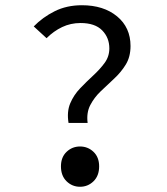

<svg xmlns="http://www.w3.org/2000/svg" viewBox="-20 -702 640 734"><path d="M242 -232Q235 -275 248.5 -307Q262 -339 286.5 -364.5Q311 -390 336.5 -413.5Q362 -437 380 -461.5Q398 -486 398 -517Q398 -558 370.5 -586Q343 -614 288 -614Q250 -614 217.5 -598.5Q185 -583 158 -556L109 -601Q143 -636 189 -659Q235 -682 293 -682Q376 -682 427.5 -639.5Q479 -597 479 -526Q479 -485 461 -455.5Q443 -426 416.5 -401.5Q390 -377 365 -353Q340 -329 325 -300Q310 -271 315 -232ZM286 12Q256 12 234.5 -9Q213 -30 213 -66Q213 -101 234.5 -121.5Q256 -142 286 -142Q316 -142 337.5 -121.5Q359 -101 359 -66Q359 -30 337.5 -9Q316 12 286 12Z"/></svg>

Font: SauceCodePro NFM
Style: Regular
Weight: 400
Monospace: yes
Designer: Paul D. Hunt, Teo Tuominen
Foundry: Adobe
Version: Version 2.042;hotconv 1.1.0;makeotfexe 2.6.0;Nerd Fonts 3.3.